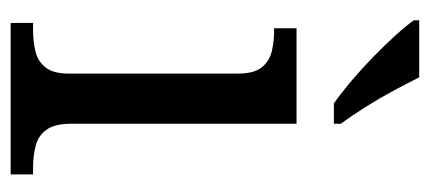

<svg xmlns="http://www.w3.org/2000/svg" viewBox="-243 -563 806 360"><g transform="rotate(90 160.0 -383.0)"><path d="M23 0V-42H36Q58 -42 76.5 -46.5Q95 -51 106.5 -65.5Q118 -80 118 -109V-426Q118 -456 106.5 -470.5Q95 -485 76.5 -489.5Q58 -494 36 -494H33V-536H212V-114Q212 -83 223 -67.5Q234 -52 253 -47Q272 -42 294 -42H307V0ZM174 -606Q154 -620 131 -639.5Q108 -659 85.5 -681Q63 -703 45 -723Q27 -743 18 -756V-766H125Q136 -744 150.5 -717Q165 -690 181.5 -664Q198 -638 212 -619V-606Z"/></g></svg>

Font: Noto Serif Gujarati
Style: Regular
Weight: 400
Designer: Universal Thirst, Indian Type Foundry and the Monotype Design Team
Foundry: Monotype Imaging Inc.
Version: Version 2.102